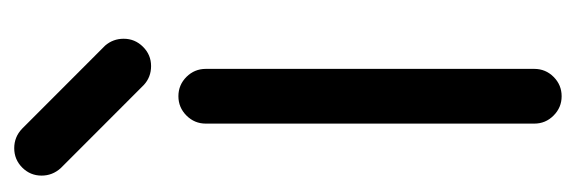

<svg xmlns="http://www.w3.org/2000/svg" viewBox="-294 -528 821 274"><g transform="rotate(-90 117.0 -390.5)"><path d="M78.1 -507.8Q78.1 -523.9 89.6 -535.4Q101.1 -546.9 117.2 -546.9Q133.3 -546.9 144.8 -535.4Q156.2 -523.9 156.2 -507.8V-39.1Q156.2 -22.9 144.8 -11.5Q133.3 0 117.2 0Q101.1 0 89.6 -11.5Q78.1 -22.9 78.1 -39.1ZM3.9 -742.2Q3.9 -758.3 15.4 -769.8Q26.9 -781.2 43 -781.2Q59.1 -781.2 70.8 -770L189.5 -651.4Q199.2 -640.1 199.2 -625Q199.2 -608.9 187.7 -597.4Q176.3 -585.9 160.2 -585.9Q144.5 -585.9 133.3 -596.2L14.6 -714.8Q3.9 -726.6 3.9 -742.2Z"/></g></svg>

Font: Comfortaa
Style: Regular
Weight: 400
Designer: Johan Aakerlund - aajohan
Foundry: Johan Aakerlund
Version: Version 2.004 2013